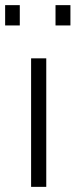

<svg xmlns="http://www.w3.org/2000/svg" viewBox="-46 -727 294 747"><path d="M75 -500H134V0H75ZM-26 -707H31V-628H-26ZM170 -707H228V-628H170Z"/></svg>

Font: Cairo Light
Style: Regular
Weight: 300
Designer: Mohamed Gaber, Accademia di Belle Arti di Urbino and others
Foundry: Kief Type Foundry, Accademia di Belle Arti di Urbino and others
Version: Version 3.011